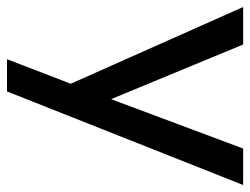

<svg xmlns="http://www.w3.org/2000/svg" viewBox="-107 -428 714 548"><g transform="rotate(90 250.0 -154.0)"><path d="M215 1 145 183H237L504 -491H400L259 -114L103 -491H-4Z"/></g></svg>

Font: Geom
Style: Regular
Weight: 400
Version: Version 1.102